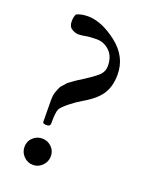

<svg xmlns="http://www.w3.org/2000/svg" viewBox="-124 -694 606 776"><g transform="rotate(20 178.5 -306.5)"><path d="M74.2 -3.4Q57.6 -20.5 57.6 -43.9Q57.6 -67.4 74.2 -83.5Q90.8 -99.6 114.3 -99.6Q137.7 -99.6 154.3 -83.5Q170.9 -67.4 170.9 -43.9Q170.9 -20.5 154.3 -3.4Q137.7 13.7 114.3 13.7Q90.8 13.7 74.2 -3.4ZM262.7 -464.8Q262.7 -506.8 238.8 -529.3Q214.8 -551.8 184.6 -551.8Q154.3 -551.8 136.7 -548.3Q119.1 -544.9 106.4 -544.9Q93.8 -544.9 78.6 -553.7Q63.5 -562.5 63.5 -584.5Q63.5 -606.4 70.3 -617.2Q89.8 -627 119.1 -627Q177.7 -627 244.6 -575.2Q311.5 -523.4 311.5 -446.3Q311.5 -395.5 289.6 -361.8Q267.6 -328.1 212.9 -296.9Q192.4 -285.2 166.5 -264.6Q140.6 -244.1 133.8 -231.4Q127 -218.8 127 -168.9Q127 -156.2 110.8 -156.2Q94.7 -156.2 94.7 -164.1L93.8 -255.9Q93.8 -281.2 99.1 -293.9Q104.5 -306.6 106.9 -313.5Q109.4 -320.3 117.2 -328.1Q125 -335.9 127.4 -339.8Q129.9 -343.8 140.1 -350.6Q150.4 -357.4 152.3 -359.4Q154.3 -361.3 165.5 -368.7Q176.8 -376 189.5 -383.8Q217.8 -401.4 240.2 -419.9Q262.7 -438.5 262.7 -464.8Z"/></g></svg>

Font: CrimsonText-Roman
Style: Roman
Weight: 400
Version: Version 0.13